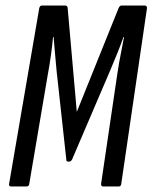

<svg xmlns="http://www.w3.org/2000/svg" viewBox="-20 -675 552 695"><path d="M21 0Q11 0 13 -10L122 -645Q124 -655 132 -655H215Q225 -655 225 -645L258 -270L409 -645Q413 -655 420 -655H503Q513 -655 512 -645L419 -10Q418 0 410 0H354Q345 0 346 -10L404 -403Q407 -424 411 -447Q415 -470 420 -494.5Q425 -519 429 -541H427Q416 -510 403.5 -479.5Q391 -449 378 -418L241 -98Q237 -90 230 -90H226Q220 -90 220 -98L185 -417Q182 -445 179.5 -477.5Q177 -510 174 -541H172Q169 -508 164 -472.5Q159 -437 153 -405L86 -10Q85 0 76 0Z"/></svg>

Font: Sofia Sans Extra Condensed Medium
Style: Italic
Weight: 500
Italic angle: -9°
Version: Version 4.100